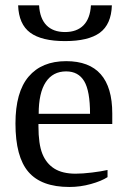

<svg xmlns="http://www.w3.org/2000/svg" viewBox="-20 -705 484 734"><path d="M127 -231V-222.2Q127 -154.8 141.8 -117.4Q156.7 -80.1 187.7 -60.5Q218.8 -41 269 -41Q295.4 -41 331.5 -45.4Q367.7 -49.8 391.1 -55.2V-27.8Q367.7 -12.7 327.4 -1.5Q287.1 9.8 245.1 9.8Q138.2 9.8 88.6 -47.9Q39.1 -105.5 39.1 -232.9Q39.1 -353 89.4 -412.1Q139.6 -471.2 232.9 -471.2Q409.2 -471.2 409.2 -271V-231ZM232.9 -432.1Q182.1 -432.1 155 -391.1Q127.9 -350.1 127.9 -270H324.2Q324.2 -357.4 301.8 -394.8Q279.3 -432.1 232.9 -432.1ZM228.5 -547.9Q139.2 -547.9 95.5 -580.1Q51.8 -612.3 49.3 -684.6H129.4Q132.3 -634.3 157.7 -608.4Q183.1 -582.5 228.5 -582.5Q273.9 -582.5 299.3 -608.4Q324.7 -634.3 327.6 -684.6H407.7Q405.3 -611.8 361.6 -579.8Q317.9 -547.9 228.5 -547.9Z"/></svg>

Font: Tinos
Style: Regular
Weight: 400
Designer: Steve Matteson
Foundry: Monotype Imaging Inc.
Version: Version 1.23